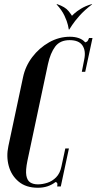

<svg xmlns="http://www.w3.org/2000/svg" viewBox="-20 -878 456 904"><path d="M158.2 6Q102.5 6 68 -22.8Q33.5 -51.5 21.2 -96.6Q9 -141.8 19.5 -190.2L88.5 -514.5Q99.2 -566.2 132 -609.4Q164.8 -652.5 211.2 -678.8Q257.8 -705 309.2 -705Q333 -705 351.4 -698.4Q369.8 -691.8 381.2 -678.5Q389 -680.8 392 -684.5Q395 -688.2 399.2 -699H415.5L381.2 -539.8H365.2L376.8 -599.2Q385 -639.2 368.1 -664.1Q351.2 -689 307.8 -689Q262.8 -689 240 -658.8Q217.2 -628.5 205.8 -576L109 -120.5Q99.8 -75.2 104 -51.6Q108.2 -28 122.5 -19Q136.8 -10 158.5 -10Q179.8 -10 202.9 -17.4Q226 -24.8 244.2 -43.1Q262.5 -61.5 269.2 -93.8L287.5 -179H304.5L266.2 0H249.2Q251 -8.5 249.9 -13.9Q248.8 -19.2 241.5 -21Q224.5 -7.8 204 -0.9Q183.5 6 158.2 6ZM411.2 -858.5 414 -857.8Q377.5 -830 354.1 -803.6Q330.8 -777.2 319.4 -759.6Q308 -742 306 -738.8H304L317.5 -802.5Q319.5 -804.8 330.5 -814.9Q341.5 -825 361.8 -837.4Q382 -849.8 411.2 -858.5ZM248.8 -858.5Q287 -845.8 302.8 -825.8Q318.5 -805.8 319.5 -802.5L306 -738.8H304Q303.8 -742 299.9 -759.6Q296 -777.2 283.8 -803.6Q271.5 -830 246 -857.8Z"/></svg>

Font: Emberly Black
Style: Italic
Weight: 900
Italic angle: -12°
Designer: Rajesh Rajput
Foundry: Rajesh Rajput
Version: Version 1.000